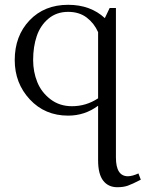

<svg xmlns="http://www.w3.org/2000/svg" viewBox="-20 -472 603 795"><path d="M41 -223.1Q41 -323.2 102.3 -387.7Q163.6 -452.1 262.2 -452.1Q354.5 -452.1 414.1 -397L434.1 -439H460V180.2Q460 257.8 509.8 257.8Q527.3 257.8 553.2 246.1L563 272Q527.3 290.5 509 296.9Q490.7 303.2 465.8 303.2Q428.2 303.2 407.2 275.9Q386.2 248.5 386.2 191.9V-34.2Q331.1 6.8 262.2 6.8Q166 6.8 103.5 -60.3Q41 -127.4 41 -223.1ZM117.2 -223.1Q117.2 -174.8 134.3 -132.3Q151.4 -89.8 189 -61Q226.6 -32.2 277.8 -32.2Q336.9 -32.2 386.2 -64.9V-338.9Q370.1 -375.5 339.1 -399.2Q308.1 -422.9 262.2 -422.9Q214.4 -422.9 180.9 -395Q147.5 -367.2 132.3 -323Q117.2 -278.8 117.2 -223.1Z"/></svg>

Font: Dihjauti
Style: Regular
Weight: 400
Designer: T. Christopher White
Version: Version 3.0.0